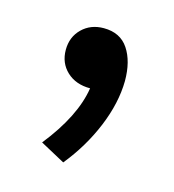

<svg xmlns="http://www.w3.org/2000/svg" viewBox="-54 -817 312 345"><g transform="rotate(15 102.5 -644.0)"><path d="M43.9 -714.8Q43.9 -738.8 59.8 -754.4Q75.7 -770 100.1 -770Q130.9 -770 146 -747.3Q161.1 -724.6 161.1 -688Q160.6 -647 142.1 -602.1Q123.5 -557.1 91.8 -518.1L45.9 -543Q95.7 -605.5 104 -659.2Q77.1 -659.2 60.5 -674.8Q43.9 -690.4 43.9 -714.8Z"/></g></svg>

Font: Junction Regular
Style: Regular
Weight: 500
Designer: Caroline Hadilaksono
Foundry: Caroline Hadilaksono
Version: Version 1.056